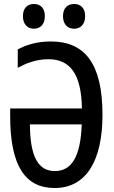

<svg xmlns="http://www.w3.org/2000/svg" viewBox="-20 -933 570 963"><path d="M352 -789C383 -789 407 -810 407 -852C407 -894 383 -913 352 -913C320 -913 296 -894 296 -852C296 -810 320 -789 352 -789ZM150 -789C181 -789 205 -810 205 -852C205 -894 181 -913 150 -913C119 -913 95 -894 95 -852C95 -810 119 -789 150 -789ZM254 10C415 10 494 -131 494 -357C494 -615 405 -725 235 -725C160 -725 106 -705 69 -685V-593C108 -614 159 -636 223 -636C330 -636 388 -564 391 -389H31V-351C31 -100 107 10 254 10ZM255 -75C174 -75 131 -143 130 -309H390C384 -143 337 -75 255 -75Z"/></svg>

Font: Noto Sans Mono Condensed Medium
Style: Regular
Weight: 500
Width: 3
Designer: Monotype Design Team
Foundry: Monotype Imaging Inc.
Version: Version 2.014